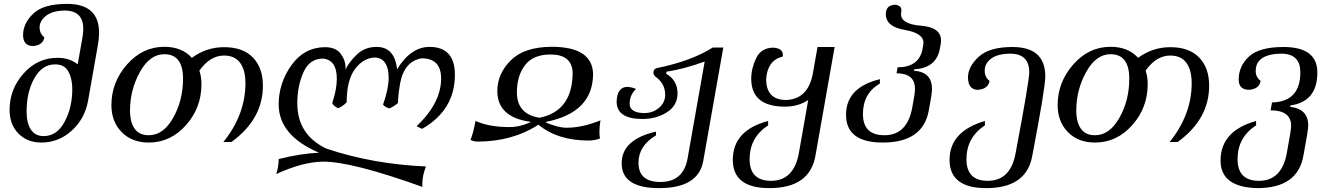

<svg xmlns="http://www.w3.org/2000/svg" viewBox="-20 -723 6821 987"><path d="M204.6 -23.4Q272.5 -23.4 312 -96.7Q351.6 -169.9 351.6 -265.1Q351.6 -318.4 331.5 -355.2Q311.5 -392.1 263.7 -392.1Q196.8 -392.1 156.7 -321Q116.7 -250 116.7 -149.4Q116.7 -91.3 138.4 -57.4Q160.2 -23.4 204.6 -23.4ZM192.9 9.8Q120.1 9.8 74.7 -36.6Q29.3 -83 29.3 -158.2Q29.3 -264.6 101.1 -345.2Q172.9 -425.8 275.4 -425.8Q338.4 -425.8 379.4 -392.1L404.3 -533.2Q408.2 -556.2 408.2 -575.2Q408.2 -665 318.4 -668.9Q251 -668.9 217.3 -642.3Q183.6 -615.7 183.6 -583Q183.6 -549.8 208 -531.2Q201.2 -490.2 149.4 -486.3Q98.6 -487.3 98.6 -543Q98.6 -602.5 150.9 -652.8Q203.1 -703.1 324.7 -703.1Q489.3 -703.1 489.3 -554.2Q489.3 -526.4 483.4 -492.7L433.1 -207Q416.5 -112.3 348.6 -51.3Q280.8 9.8 192.9 9.8Z M744.6 -27.8Q819.8 -27.8 870.4 -117.7Q920.9 -207.5 920.9 -318.4Q920.9 -444.3 824.7 -444.3Q750 -444.3 699.2 -352.8Q648.4 -261.2 648.4 -154.3Q648.4 -95.2 672.1 -61.5Q695.8 -27.8 744.6 -27.8ZM744.6 9.8Q658.2 9.8 605.5 -43.9Q552.7 -97.7 552.7 -182.6Q552.7 -300.3 632.8 -391.4Q712.9 -482.4 824.7 -482.4Q914.6 -482.4 966.3 -425.8Q1041 -480.5 1131.8 -480.5Q1229 -480.5 1280.3 -427.2Q1331.5 -374 1331.5 -282.7Q1331.5 -110.4 1169.9 6.8H1128.4Q1241.7 -133.8 1241.7 -295.4Q1241.7 -363.3 1214.1 -400.4Q1186.5 -437.5 1131.8 -437.5Q1059.6 -437.5 1004.9 -359.9Q1015.6 -328.1 1015.6 -290.5Q1015.6 -168.9 936 -79.6Q856.4 9.8 744.6 9.8Z M2151.4 237.8Q1790 107.9 1642.1 107.9Q1536.1 108.9 1399.9 171.9Q1412.6 133.3 1412.6 94.7Q1526.4 65.9 1620.1 62Q1412.6 -26.4 1412.6 -186Q1412.6 -295.9 1478 -387.7Q1543.5 -479.5 1650.4 -480.5Q1706.1 -480.5 1731.2 -447Q1756.3 -413.6 1756.3 -375L1755.9 -365.2Q1772 -401.4 1813.5 -441.7Q1855 -481.9 1915.5 -481.9Q2009.3 -481.9 2021 -366.7Q2091.8 -481.9 2188 -481.9Q2318.4 -481.9 2318.4 -338.4Q2318.4 -157.2 2149.9 -60.5L2121.6 -74.2Q2247.6 -193.8 2247.6 -319.3Q2247.6 -423.3 2147.5 -423.3Q2057.6 -408.2 2036.6 -293Q2025.9 -229.5 2025.9 -193.8Q2007.3 -176.8 1981.4 -165.5Q1956.5 -173.8 1949.2 -185.5Q1978 -266.6 1978 -323.7Q1978 -371.1 1960.2 -398.9Q1942.4 -426.8 1905.8 -427.2Q1847.2 -424.8 1804.7 -367.9Q1762.2 -311 1762.2 -197.3Q1743.7 -177.2 1717.8 -166.5Q1692.4 -179.2 1688 -193.8Q1711.4 -262.7 1711.4 -318.4Q1711.4 -414.6 1640.6 -421.9Q1570.8 -421.9 1539.6 -350.8Q1508.3 -279.8 1508.3 -192.4Q1508.3 -30.8 1656.7 40.5Q1893.6 120.6 2169.9 132.8Q2150.9 179.2 2150.9 224.6Z M2433.6 4.9Q2411.6 3.9 2398.9 -4.4Q2413.1 -38.1 2424.3 -101.6Q2493.2 -69.8 2597.7 -69.8Q2653.3 -69.8 2707 -94.7L2707.5 -96.7Q2536.6 -120.1 2536.6 -254.9Q2536.6 -344.2 2606 -413.1Q2675.3 -481.9 2816.4 -482.4Q3023.9 -482.4 3028.8 -344.2Q3028.8 -144.5 2787.6 -96.7L2787.1 -92.8Q2849.6 -66.4 2892.6 -66.4Q2973.6 -66.4 3066.9 -104.5Q3061.5 -73.2 3061.5 -46.4Q3061.5 -27.8 3064 -11.2Q3038.6 -1 3006.8 -0.5Q2846.7 -0.5 2747.6 -82Q2614.3 4.9 2433.6 4.9ZM2753.4 -117.7Q2923.8 -151.9 2923.8 -351.6Q2918.9 -442.9 2810.1 -442.9Q2721.2 -442.9 2679.2 -388.4Q2637.2 -334 2637.2 -248Q2637.2 -136.2 2753.4 -117.7Z M3368.2 244.1Q3175.8 244.1 3175.8 116.2Q3175.8 -5.9 3352.1 -46.4L3352.5 -27.3Q3262.2 26.4 3262.2 113.8Q3262.2 212.4 3375 212.4Q3493.2 212.4 3514.6 91.3L3602.5 -406.7Q3495.6 -367.7 3406.2 -354.5L3404.3 -344.2Q3462.9 -310.5 3462.9 -243.2Q3462.9 -180.7 3408.7 -146Q3354.5 -111.3 3280.3 -111.3Q3149.9 -112.3 3149.9 -200.7Q3152.3 -276.4 3206.1 -276.4Q3232.4 -273.9 3249.5 -265.6Q3216.8 -234.4 3216.8 -189.5Q3216.8 -143.6 3290.5 -141.6Q3335.9 -141.6 3367.7 -168.7Q3399.4 -195.8 3399.4 -235.4Q3399.4 -293.9 3349.6 -328.6Q3338.9 -339.8 3338.9 -349.6Q3338.9 -366.2 3354.5 -372.6Q3532.2 -408.2 3643.6 -478.5H3698.2L3595.2 104Q3570.8 244.1 3368.2 244.1Z M3935.1 244.1Q3747.1 244.1 3747.1 98.6Q3747.1 -53.2 3928.7 -101.1V-78.6Q3833.5 -16.6 3833.5 95.2Q3833.5 206.5 3943.4 206.5Q4061.5 206.5 4086.9 62.5L4134.8 -209Q4084 -174.8 4015.6 -174.8Q3841.8 -174.8 3841.8 -318.4Q3841.8 -371.1 3867.4 -424.3Q3893.1 -477.5 3955.1 -478Q4004.4 -474.6 4004.4 -441.4L4003.4 -432.1Q3925.3 -413.1 3918.5 -316.9Q3918.5 -209 4022.5 -209Q4134.8 -213.9 4158.7 -346.2L4182.6 -481.4H4270.5L4171.9 77.6Q4142.6 244.1 3935.1 244.1Z M4518.1 9.8Q4329.1 9.8 4329.1 -132.8Q4329.1 -273.9 4503.4 -315.9L4502.9 -293.5Q4416 -242.7 4416 -137.2Q4416 -27.8 4526.4 -27.8Q4644.5 -27.8 4669.9 -171.9Q4683.6 -242.2 4683.6 -266.1Q4683.6 -346.2 4588.9 -346.2L4594.2 -377Q4698.7 -377 4720.7 -462.4Q4727.1 -494.1 4727.1 -503.9Q4727.1 -552.7 4630.4 -569.3Q4533.7 -585.9 4533.7 -650.4Q4533.7 -696.3 4580.6 -698.7Q4613.8 -695.8 4613.8 -669.9Q4613.8 -663.6 4612.8 -659.7Q4611.8 -655.8 4611.8 -650.4Q4611.8 -599.1 4714.6 -590.8Q4817.4 -582.5 4817.4 -515.1Q4817.4 -497.6 4809.1 -461.4Q4786.6 -372.6 4679.7 -366.7L4678.2 -359.4Q4771 -353 4771 -266.1Q4771 -239.7 4754.9 -156.7Q4725.6 9.8 4518.1 9.8Z M5049.8 244.1Q4861.3 244.1 4861.3 98.6Q4861.3 -47.9 5043 -101.1V-78.6Q4948.2 -16.1 4948.2 95.7Q4948.2 206.5 5057.6 206.5Q5175.8 206.5 5201.2 62.5Q5271 -307.6 5271 -351.6Q5271 -443.4 5179.2 -447.3Q5109.9 -447.3 5075.9 -422.4Q5042 -397.5 5042 -359.9Q5042 -326.2 5066.9 -307.1Q5059.6 -265.1 5006.8 -261.2Q4956.1 -262.2 4956.1 -325.7Q4956.1 -379.9 5010.7 -430.7Q5065.4 -481.4 5184.6 -481.4Q5353.5 -481.4 5353.5 -330.1Q5353.5 -272 5286.6 77.6Q5257.3 244.1 5049.8 244.1Z M5608.9 -27.8Q5684.1 -27.8 5734.6 -117.7Q5785.2 -207.5 5785.2 -318.4Q5785.2 -444.3 5689 -444.3Q5614.3 -444.3 5563.5 -352.8Q5512.7 -261.2 5512.7 -154.3Q5512.7 -95.2 5536.4 -61.5Q5560.1 -27.8 5608.9 -27.8ZM5608.9 9.8Q5522.5 9.8 5469.7 -43.9Q5417 -97.7 5417 -182.6Q5417 -300.3 5497.1 -391.4Q5577.1 -482.4 5689 -482.4Q5778.8 -482.4 5830.6 -425.8Q5905.3 -480.5 5996.1 -480.5Q6093.3 -480.5 6144.5 -427.2Q6195.8 -374 6195.8 -282.7Q6195.8 -110.4 6034.2 6.8H5992.7Q6106 -133.8 6106 -295.4Q6106 -363.3 6078.4 -400.4Q6050.8 -437.5 5996.1 -437.5Q5923.8 -437.5 5869.1 -359.9Q5879.9 -328.1 5879.9 -290.5Q5879.9 -168.9 5800.3 -79.6Q5720.7 9.8 5608.9 9.8Z M6443.4 244.1Q6254.4 239.7 6254.4 102.5Q6254.4 -50.3 6437 -101.1V-78.6Q6341.8 -16.6 6341.8 95.2Q6341.8 206.5 6451.7 206.5Q6569.8 206.5 6595.2 62.5Q6617.2 -53.7 6617.2 -75.7Q6617.2 -155.8 6511.7 -155.8L6519 -196.3Q6664.6 -200.2 6664.6 -351.6Q6664.6 -443.4 6572.8 -447.3Q6435.1 -447.3 6435.1 -357.4Q6435.1 -326.7 6460.4 -307.1Q6453.1 -265.1 6400.4 -261.2Q6347.7 -262.2 6347.7 -314Q6347.7 -383.3 6400.6 -432.4Q6453.6 -481.4 6578.1 -481.4Q6752 -481.4 6752 -350.1Q6752 -200.2 6613.8 -181.2L6612.3 -173.8Q6705.1 -163.1 6705.1 -78.1Q6705.1 -52.7 6680.2 77.6Q6650.9 244.1 6443.4 244.1Z"/></svg>

Font: Kelvinch
Style: Italic
Weight: 400
Italic angle: -10°
Designer: Paul James Miller
Foundry: High-Logic / Made with FontCreator
Version: Version 3.40;July 22, 2017;FontCreator 11.0.0.2388 64-bit